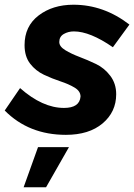

<svg xmlns="http://www.w3.org/2000/svg" viewBox="-37 -564 568 813"><path d="M242 7Q85 7 -17 -96L48 -191Q143 -107 234 -107Q300 -107 304 -155Q304 -178 279 -193Q254 -208 219 -219.5Q184 -231 149 -247.5Q114 -264 90.5 -294.5Q67 -325 67 -373Q67 -453 126.5 -498.5Q186 -544 274 -544Q402 -544 511 -460L441 -364Q344 -431 276 -431Q252 -431 233 -420Q214 -409 214 -386Q214 -367 239.5 -351.5Q265 -336 299.5 -323Q334 -310 369.5 -293Q405 -276 430 -243Q455 -210 455 -165Q455 -90 397.5 -41.5Q340 7 242 7ZM158 229H63L124 59H255Z"/></svg>

Font: Argentum Sans SemiBold
Style: Italic
Weight: 600
Italic angle: -11°
Designer: Julieta Ulanovsky (font), Cristiano Sobral (main changes and remaster)
Foundry: Julieta Ulanovsky (font), Cristiano Sobral (main changes and remaster)
Version: Version 2.007;June 15, 2022;FontCreator 14.0.0.2814 64-bit; 